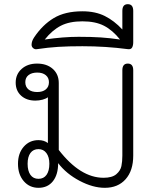

<svg xmlns="http://www.w3.org/2000/svg" viewBox="-20 -888 732 918"><path d="M66 -105Q66 -155 93.5 -186.5Q121 -218 164 -218Q191 -218 209 -204V-423Q200 -416 183.5 -411.5Q167 -407 149 -407Q107 -407 81 -430.5Q55 -454 55 -493Q55 -533 83.5 -558.5Q112 -584 157 -584Q204 -584 232.5 -558.5Q261 -533 261 -491V-171Q364 -38 475 -38Q516 -38 536 -55Q556 -72 560.5 -94Q565 -116 565 -144V-552Q565 -584 591 -584Q617 -584 617 -552V-144Q617 -72 580.5 -31Q544 10 481 10Q424 10 360.5 -23.5Q297 -57 258 -108Q258 -53 233 -21.5Q208 10 164 10Q121 10 93.5 -22Q66 -54 66 -105ZM214 -495Q214 -516 199 -528.5Q184 -541 158 -541Q132 -541 116.5 -529Q101 -517 101 -495Q101 -473 116 -460.5Q131 -448 158 -448Q184 -448 199 -460.5Q214 -473 214 -495ZM216 -105Q216 -137 202 -156Q188 -175 164 -175Q139 -175 125.5 -156.5Q112 -138 112 -105Q112 -71 125.5 -52Q139 -33 164 -33Q189 -33 202.5 -52Q216 -71 216 -105Z M131 -674Q131 -691 143 -709Q183 -769 237 -801.5Q291 -834 374 -834Q436 -834 481 -811.5Q526 -789 565 -747V-836Q565 -868 591 -868Q617 -868 617 -836V-686Q617 -670 611.5 -660.5Q606 -651 591 -653Q485 -667 374 -667Q308 -667 259 -664Q210 -661 157 -653Q147 -651 139 -657.5Q131 -664 131 -674ZM356 -712Q418 -712 462.5 -709Q507 -706 554 -699Q518 -744 477 -765Q436 -786 374 -786Q312 -786 271 -765Q230 -744 194 -699Q282 -712 356 -712Z"/></svg>

Font: Kodchasan ExtraLight
Style: Regular
Weight: 275
Version: Version 1.000; ttfautohint (v1.6)